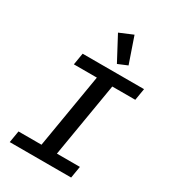

<svg xmlns="http://www.w3.org/2000/svg" viewBox="-227 -1073 1054 1186"><g transform="rotate(30 300.0 -480.0)"><path d="M38 0 52 -84H216L305 -614H141L155 -698H593L579 -614H415L326 -84H490L476 0ZM279 -920 374 -960 437 -777 370 -749Z"/></g></svg>

Font: IBM Plex Mono Medm
Style: Italic
Weight: 500
Italic angle: -9°
Monospace: yes
Designer: Mike Abbink, Paul van der Laan, Pieter van Rosmalen
Foundry: Bold Monday
Version: Version 2.3